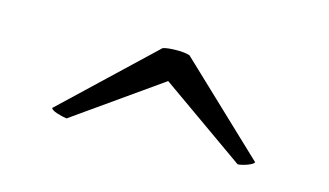

<svg xmlns="http://www.w3.org/2000/svg" viewBox="-38 -530 616 360"><g transform="rotate(15 270.0 -350.5)"><path d="M73 -274 244 -436Q253 -439 272 -439Q287 -439 296 -436L467 -274Q465 -270 454 -266Q443 -262 436 -262L270 -379L104 -262Q96 -263 85 -266.5Q74 -270 73 -274Z"/></g></svg>

Font: Arima Madurai
Style: Regular
Weight: 400
Designer: Joana Correia and Natanael Gama
Foundry: NDISCOVER
Version: Version 1.019